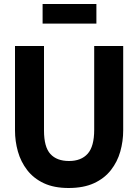

<svg xmlns="http://www.w3.org/2000/svg" viewBox="-20 -930 691 960"><path d="M193 -910H462V-812H193ZM55 -278V-700H200V-277Q200 -195 232 -160Q264 -125 325 -125Q386 -125 418.5 -161.5Q451 -198 451 -281V-700H596V-278Q596 -224 581.5 -172.5Q567 -121 534.5 -79.5Q502 -38 450 -14Q398 10 323 10Q250 10 199 -14Q148 -38 116 -79.5Q84 -121 69.5 -172.5Q55 -224 55 -278Z"/></svg>

Font: Haskoy ExtraBold
Style: Regular
Weight: 800
Designer: Ertekin Erdin
Foundry: Ertekin Erdin
Version: Version 2.000; ttfautohint (v1.8.4.7-5d5b)